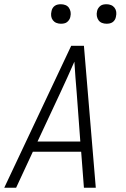

<svg xmlns="http://www.w3.org/2000/svg" viewBox="-24 -886 594 906"><path d="M-4 0 312 -670H372L428 0H372L359 -170H131L52 0ZM355 -218 338 -447Q335 -484 332 -521Q329 -558 327 -595Q311 -558 294 -521Q277 -484 260 -447L153 -218ZM479 -774Q467 -774 457 -778Q447 -782 441 -790.5Q435 -799 433 -810Q431 -821 434 -833Q435 -840 439.5 -847Q444 -854 450 -858.5Q456 -863 463.5 -864.5Q471 -866 479 -866Q490 -866 500 -862Q510 -858 516.5 -849.5Q523 -841 524.5 -830Q526 -819 523 -807Q522 -800 518 -793Q514 -786 507.5 -781.5Q501 -777 493.5 -775.5Q486 -774 479 -774ZM263 -774Q252 -774 242 -778Q232 -782 225.5 -790.5Q219 -799 217.5 -810Q216 -821 219 -833Q220 -840 224 -847Q228 -854 234.5 -858.5Q241 -863 248.5 -864.5Q256 -866 263 -866Q275 -866 285 -862Q295 -858 301 -849.5Q307 -841 309 -830Q311 -819 308 -807Q307 -800 302.5 -793Q298 -786 292 -781.5Q286 -777 278.5 -775.5Q271 -774 263 -774Z"/></svg>

Font: Lode Dark Term
Style: Italic
Weight: 400
Italic angle: -11°
Monospace: yes
Designer: Belleve Invis
Foundry: Belleve Invis
Version: Version 29.2.0